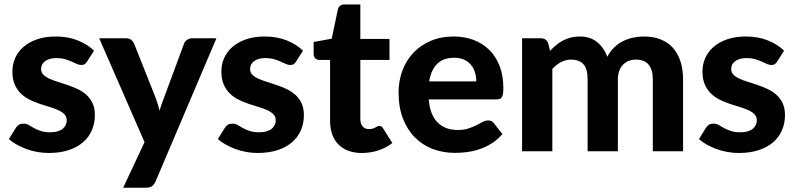

<svg xmlns="http://www.w3.org/2000/svg" viewBox="-20 -690 3631 876"><path d="M377.5 -409.5Q372 -401 366.2 -397.2Q360.5 -393.5 350.5 -393.5Q340.5 -393.5 330 -398.5Q319.5 -403.5 306.5 -409.2Q293.5 -415 276.8 -420Q260 -425 238 -425Q204.5 -425 186 -411.2Q167.5 -397.5 167.5 -375Q167.5 -359.5 178 -349Q188.5 -338.5 205.8 -330.8Q223 -323 245 -316.2Q267 -309.5 290.2 -301.5Q313.5 -293.5 335.5 -283Q357.5 -272.5 374.8 -256.8Q392 -241 402.5 -218.8Q413 -196.5 413 -165Q413 -127.5 399.2 -95.8Q385.5 -64 359 -41Q332.5 -18 293 -5Q253.5 8 202 8Q175.5 8 149.5 3.2Q123.5 -1.5 100 -10.2Q76.5 -19 56 -30.5Q35.5 -42 20.5 -55.5L52.5 -107Q58 -116 66.2 -121Q74.5 -126 87.5 -126Q100 -126 110.5 -119.8Q121 -113.5 134 -106.2Q147 -99 164.8 -92.8Q182.5 -86.5 209 -86.5Q229 -86.5 243.5 -91Q258 -95.5 267 -103.2Q276 -111 280.2 -120.8Q284.5 -130.5 284.5 -141Q284.5 -158 273.8 -168.8Q263 -179.5 245.8 -187.5Q228.5 -195.5 206 -202Q183.5 -208.5 160.2 -216.5Q137 -224.5 114.8 -235.5Q92.5 -246.5 75.2 -263.2Q58 -280 47.2 -304.5Q36.5 -329 36.5 -364Q36.5 -396 49 -424.8Q61.5 -453.5 86.5 -475.5Q111.5 -497.5 148.8 -510.5Q186 -523.5 235 -523.5Q290 -523.5 335 -505.5Q380 -487.5 409 -458.5Z M967.5 -515.5 689.5 138.5Q683 152.5 673.8 159.5Q664.5 166.5 644.5 166.5H542L639.5 -41.5L432.5 -515.5H553.5Q570 -515.5 579 -508Q588 -500.5 592 -490.5L690 -244Q695.5 -229.5 699.8 -214.8Q704 -200 708 -185.5Q717 -215 728.5 -244.5L819.5 -490.5Q823.5 -501.5 834 -508.5Q844.5 -515.5 857 -515.5Z M1331 -409.5Q1325.5 -401 1319.8 -397.2Q1314 -393.5 1304 -393.5Q1294 -393.5 1283.5 -398.5Q1273 -403.5 1260 -409.2Q1247 -415 1230.2 -420Q1213.5 -425 1191.5 -425Q1158 -425 1139.5 -411.2Q1121 -397.5 1121 -375Q1121 -359.5 1131.5 -349Q1142 -338.5 1159.2 -330.8Q1176.5 -323 1198.5 -316.2Q1220.5 -309.5 1243.8 -301.5Q1267 -293.5 1289 -283Q1311 -272.5 1328.2 -256.8Q1345.5 -241 1356 -218.8Q1366.5 -196.5 1366.5 -165Q1366.5 -127.5 1352.8 -95.8Q1339 -64 1312.5 -41Q1286 -18 1246.5 -5Q1207 8 1155.5 8Q1129 8 1103 3.2Q1077 -1.5 1053.5 -10.2Q1030 -19 1009.5 -30.5Q989 -42 974 -55.5L1006 -107Q1011.5 -116 1019.8 -121Q1028 -126 1041 -126Q1053.5 -126 1064 -119.8Q1074.5 -113.5 1087.5 -106.2Q1100.5 -99 1118.2 -92.8Q1136 -86.5 1162.5 -86.5Q1182.5 -86.5 1197 -91Q1211.5 -95.5 1220.5 -103.2Q1229.5 -111 1233.8 -120.8Q1238 -130.5 1238 -141Q1238 -158 1227.2 -168.8Q1216.5 -179.5 1199.2 -187.5Q1182 -195.5 1159.5 -202Q1137 -208.5 1113.8 -216.5Q1090.5 -224.5 1068.2 -235.5Q1046 -246.5 1028.8 -263.2Q1011.5 -280 1000.8 -304.5Q990 -329 990 -364Q990 -396 1002.5 -424.8Q1015 -453.5 1040 -475.5Q1065 -497.5 1102.2 -510.5Q1139.5 -523.5 1188.5 -523.5Q1243.5 -523.5 1288.5 -505.5Q1333.5 -487.5 1362.5 -458.5Z M1631 8Q1596 8 1569 -2.2Q1542 -12.5 1523.5 -31.5Q1505 -50.5 1495.5 -77.5Q1486 -104.5 1486 -138.5V-416.5H1437.5Q1426.5 -416.5 1418.8 -423.5Q1411 -430.5 1411 -444.5V-498.5L1493.5 -513.5L1521.5 -647Q1527 -669.5 1552 -669.5H1624V-512.5H1757V-416.5H1624V-147.5Q1624 -126 1634.2 -113.5Q1644.5 -101 1663.5 -101Q1673.5 -101 1680.5 -103.2Q1687.5 -105.5 1692.5 -108.2Q1697.5 -111 1701.8 -113.2Q1706 -115.5 1710.5 -115.5Q1716.5 -115.5 1720.5 -112.8Q1724.5 -110 1728.5 -103.5L1770 -37.5Q1741.5 -15 1705.5 -3.5Q1669.5 8 1631 8Z M2153 -318.5Q2153 -340 2147.2 -359.5Q2141.5 -379 2129 -394Q2116.5 -409 2097.5 -417.8Q2078.5 -426.5 2052 -426.5Q2002.5 -426.5 1974.5 -398.5Q1946.5 -370.5 1938 -318.5ZM1936 -236.5Q1942.5 -164 1977.2 -130.5Q2012 -97 2068 -97Q2096.5 -97 2117.2 -103.8Q2138 -110.5 2153.8 -118.8Q2169.5 -127 2182.2 -133.8Q2195 -140.5 2207.5 -140.5Q2223.5 -140.5 2232.5 -128.5L2272.5 -78.5Q2250.5 -53 2224 -36.2Q2197.5 -19.5 2169 -9.8Q2140.5 0 2111.5 3.8Q2082.5 7.5 2055.5 7.5Q2001.5 7.5 1954.8 -10.2Q1908 -28 1873.2 -62.8Q1838.5 -97.5 1818.5 -149Q1798.5 -200.5 1798.5 -268.5Q1798.5 -321 1815.8 -367.5Q1833 -414 1865.5 -448.5Q1898 -483 1944.5 -503.2Q1991 -523.5 2049.5 -523.5Q2099 -523.5 2140.8 -507.8Q2182.5 -492 2212.8 -462Q2243 -432 2259.8 -388.2Q2276.5 -344.5 2276.5 -288.5Q2276.5 -273 2275 -263Q2273.5 -253 2270 -247Q2266.5 -241 2260.5 -238.8Q2254.5 -236.5 2245 -236.5Z M2362 0V-515.5H2447Q2473 -515.5 2481.5 -491.5L2489.5 -458Q2503 -472 2517.2 -484Q2531.5 -496 2548 -504.8Q2564.5 -513.5 2583.8 -518.5Q2603 -523.5 2625.5 -523.5Q2673 -523.5 2704 -498.2Q2735 -473 2751 -431Q2763.5 -455.5 2781.8 -473.2Q2800 -491 2821.8 -502Q2843.5 -513 2867.8 -518.2Q2892 -523.5 2916.5 -523.5Q2960 -523.5 2993.5 -510.5Q3027 -497.5 3049.8 -472.2Q3072.5 -447 3084.5 -410.5Q3096.5 -374 3096.5 -327.5V0H2958.5V-327.5Q2958.5 -418 2881 -418Q2863.5 -418 2848.8 -412.2Q2834 -406.5 2822.8 -395Q2811.5 -383.5 2805.2 -366.5Q2799 -349.5 2799 -327.5V0H2661V-327.5Q2661 -376.5 2641.8 -397.2Q2622.5 -418 2585 -418Q2561 -418 2539.8 -406.8Q2518.5 -395.5 2500 -375.5V0Z M3526 -409.5Q3520.5 -401 3514.8 -397.2Q3509 -393.5 3499 -393.5Q3489 -393.5 3478.5 -398.5Q3468 -403.5 3455 -409.2Q3442 -415 3425.2 -420Q3408.5 -425 3386.5 -425Q3353 -425 3334.5 -411.2Q3316 -397.5 3316 -375Q3316 -359.5 3326.5 -349Q3337 -338.5 3354.2 -330.8Q3371.5 -323 3393.5 -316.2Q3415.5 -309.5 3438.8 -301.5Q3462 -293.5 3484 -283Q3506 -272.5 3523.2 -256.8Q3540.5 -241 3551 -218.8Q3561.5 -196.5 3561.5 -165Q3561.5 -127.5 3547.8 -95.8Q3534 -64 3507.5 -41Q3481 -18 3441.5 -5Q3402 8 3350.5 8Q3324 8 3298 3.2Q3272 -1.5 3248.5 -10.2Q3225 -19 3204.5 -30.5Q3184 -42 3169 -55.5L3201 -107Q3206.5 -116 3214.8 -121Q3223 -126 3236 -126Q3248.5 -126 3259 -119.8Q3269.5 -113.5 3282.5 -106.2Q3295.5 -99 3313.2 -92.8Q3331 -86.5 3357.5 -86.5Q3377.5 -86.5 3392 -91Q3406.5 -95.5 3415.5 -103.2Q3424.5 -111 3428.8 -120.8Q3433 -130.5 3433 -141Q3433 -158 3422.2 -168.8Q3411.5 -179.5 3394.2 -187.5Q3377 -195.5 3354.5 -202Q3332 -208.5 3308.8 -216.5Q3285.5 -224.5 3263.2 -235.5Q3241 -246.5 3223.8 -263.2Q3206.5 -280 3195.8 -304.5Q3185 -329 3185 -364Q3185 -396 3197.5 -424.8Q3210 -453.5 3235 -475.5Q3260 -497.5 3297.2 -510.5Q3334.5 -523.5 3383.5 -523.5Q3438.5 -523.5 3483.5 -505.5Q3528.5 -487.5 3557.5 -458.5Z"/></svg>

Font: Lato 2
Style: Regular
Weight: 800
Designer: Lukasz Dziedzic with Adam Twardoch and Botio Nikoltchev
Foundry: tyPoland Lukasz Dziedzic
Version: Version 2.015; 2015-08-06; http://www.latofonts.com/